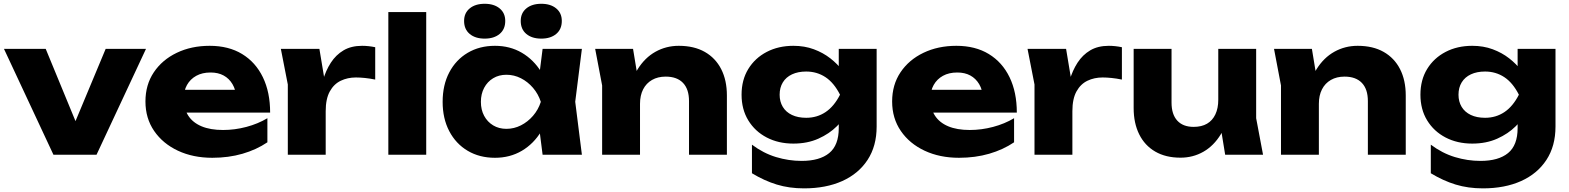

<svg xmlns="http://www.w3.org/2000/svg" viewBox="-20 -835 8467 1036"><path d="M422.2 -97 352.4 -97.6 550.2 -571.4H767.8L500.8 0H268.4L1.4 -571.4H226.6Z M1125.6 16.4Q1021.8 16.4 940.3 -21.7Q858.8 -59.8 811.8 -128.3Q764.8 -196.8 764.8 -287.6Q764.8 -377.4 809.9 -444.8Q855 -512.2 933.6 -550Q1012.2 -587.8 1111.4 -587.8Q1213.6 -587.8 1286.4 -543.5Q1359.2 -499.2 1398.4 -418.3Q1437.6 -337.4 1437.6 -227.4H930.4V-350.4H1322.8L1256 -307.4Q1252.4 -350.8 1234.3 -381.2Q1216.2 -411.6 1186.6 -427.7Q1157 -443.8 1116.2 -443.8Q1071.2 -443.8 1038.9 -425.9Q1006.6 -408 988.9 -376.4Q971.2 -344.8 971.2 -303.4Q971.2 -249.4 995.5 -211.5Q1019.8 -173.6 1067.2 -153.6Q1114.6 -133.6 1183.6 -133.6Q1246.8 -133.6 1309.4 -150.2Q1372 -166.8 1422.8 -197.2V-67.2Q1363.6 -27.2 1288.5 -5.4Q1213.4 16.4 1125.6 16.4Z M1495.4 -571.4H1703.4L1737.4 -367.2V0H1533V-379ZM2004.6 -580.2V-405.6Q1975.4 -411.6 1948.8 -414.3Q1922.2 -417 1900.4 -417Q1855.6 -417 1818.6 -399.3Q1781.6 -381.6 1759.5 -341.6Q1737.4 -301.6 1737.4 -235L1698.4 -283.4Q1706 -344.6 1721.9 -399.5Q1737.8 -454.4 1765.2 -496.7Q1792.6 -539 1833.8 -563.4Q1875 -587.8 1933.8 -587.8Q1950.8 -587.8 1968.8 -585.9Q1986.8 -584 2004.6 -580.2Z M2075.4 -770H2279.8V0H2075.4Z M2907.8 0 2881.6 -205.8 2909.4 -285.4 2881.6 -364 2907.8 -571.4H3119.8L3083.8 -286L3119.8 0ZM2955.6 -285.4Q2942 -194.6 2900.7 -126.7Q2859.4 -58.8 2795.5 -21.2Q2731.6 16.4 2650.8 16.4Q2567.2 16.4 2503.5 -21.4Q2439.8 -59.2 2404.1 -127.4Q2368.4 -195.6 2368.4 -285.4Q2368.4 -376.2 2404.1 -444.2Q2439.8 -512.2 2503.5 -550Q2567.2 -587.8 2650.8 -587.8Q2731.6 -587.8 2795.5 -550.5Q2859.4 -513.2 2901.2 -445.5Q2943 -377.8 2955.6 -285.4ZM2574.8 -285.4Q2574.8 -242.8 2592.3 -210.1Q2609.8 -177.4 2640.9 -158.6Q2672 -139.8 2712.4 -139.8Q2753.8 -139.8 2790.8 -158.6Q2827.8 -177.4 2856.1 -210.1Q2884.4 -242.8 2898.2 -285.4Q2884.4 -328 2856.1 -361Q2827.8 -394 2790.8 -412.8Q2753.8 -431.6 2712.4 -431.6Q2672 -431.6 2640.9 -412.8Q2609.8 -394 2592.3 -361Q2574.8 -328 2574.8 -285.4ZM2595.2 -626.6Q2544.8 -626.6 2514.5 -651.8Q2484.2 -677 2484.2 -722Q2484.2 -764.8 2514.5 -789.7Q2544.8 -814.6 2595.2 -814.6Q2645.6 -814.6 2675.9 -789.7Q2706.2 -764.8 2706.2 -722Q2706.2 -677 2675.9 -651.8Q2645.6 -626.6 2595.2 -626.6ZM2900.8 -626.6Q2850.4 -626.6 2820.1 -651.8Q2789.8 -677 2789.8 -722Q2789.8 -764.8 2820.1 -789.7Q2850.4 -814.6 2900.8 -814.6Q2950.8 -814.6 2981.1 -789.7Q3011.4 -764.8 3011.4 -722Q3011.4 -677 2981.1 -651.8Q2950.8 -626.6 2900.8 -626.6Z M3191.4 -571.4H3395.8L3433.4 -342.8V0H3229V-373.8ZM3642.8 -587.8Q3725.2 -587.8 3783 -554.9Q3840.8 -522 3871.5 -461.9Q3902.2 -401.8 3902.2 -319.6V0H3697.8V-289.6Q3697.8 -354 3665.3 -387.8Q3632.8 -421.6 3572 -421.6Q3529.6 -421.6 3498.3 -403.7Q3467 -385.8 3450.2 -352.9Q3433.4 -320 3433.4 -274.8L3370 -307.6Q3382 -399.2 3420.8 -461.5Q3459.6 -523.8 3517 -555.8Q3574.4 -587.8 3642.8 -587.8Z M4505.8 -143.8V-240.8L4512.6 -264.8V-405L4505.8 -425.6V-571.4H4710.2V-152.2Q4710.2 -46.8 4661.2 27.9Q4612.2 102.6 4524.4 142Q4436.6 181.4 4318.2 181.4Q4238.6 181.4 4171.3 160.8Q4104 140.2 4037.4 99.8V-54.4Q4099 -8.2 4167.3 12.5Q4235.6 33.2 4305.4 33.2Q4402.6 33.2 4454.2 -9Q4505.8 -51.2 4505.8 -143.8ZM4260.8 -60.2Q4180.4 -60.2 4117.2 -93.1Q4054 -126 4017.7 -185.4Q3981.4 -244.8 3981.4 -324Q3981.4 -403.8 4017.7 -462.9Q4054 -522 4117.2 -554.9Q4180.4 -587.8 4260.8 -587.8Q4321.2 -587.8 4371.3 -569.2Q4421.4 -550.6 4460.3 -520.2Q4499.2 -489.8 4525.8 -454.3Q4552.4 -418.8 4566.2 -383.8Q4580 -348.8 4580 -321.8Q4580 -285.2 4558.5 -240.2Q4537 -195.2 4496 -154.2Q4455 -113.2 4395.7 -86.7Q4336.4 -60.2 4260.8 -60.2ZM4330.2 -199.4Q4388.6 -199.4 4434.6 -230.2Q4480.6 -261 4512.6 -324Q4480 -388.4 4434 -418.7Q4388 -449 4330.2 -449Q4286 -449 4253.7 -433.9Q4221.4 -418.8 4204.1 -390.6Q4186.8 -362.4 4186.8 -324Q4186.8 -286.6 4203.8 -258.4Q4220.8 -230.2 4253.1 -214.8Q4285.4 -199.4 4330.2 -199.4Z M5154.6 16.4Q5050.8 16.4 4969.3 -21.7Q4887.8 -59.8 4840.8 -128.3Q4793.8 -196.8 4793.8 -287.6Q4793.8 -377.4 4838.9 -444.8Q4884 -512.2 4962.6 -550Q5041.2 -587.8 5140.4 -587.8Q5242.6 -587.8 5315.4 -543.5Q5388.2 -499.2 5427.4 -418.3Q5466.6 -337.4 5466.6 -227.4H4959.4V-350.4H5351.8L5285 -307.4Q5281.4 -350.8 5263.3 -381.2Q5245.2 -411.6 5215.6 -427.7Q5186 -443.8 5145.2 -443.8Q5100.2 -443.8 5067.9 -425.9Q5035.6 -408 5017.9 -376.4Q5000.2 -344.8 5000.2 -303.4Q5000.2 -249.4 5024.5 -211.5Q5048.8 -173.6 5096.2 -153.6Q5143.6 -133.6 5212.6 -133.6Q5275.8 -133.6 5338.4 -150.2Q5401 -166.8 5451.8 -197.2V-67.2Q5392.6 -27.2 5317.5 -5.4Q5242.4 16.4 5154.6 16.4Z M5524.4 -571.4H5732.4L5766.4 -367.2V0H5562V-379ZM6033.6 -580.2V-405.6Q6004.4 -411.6 5977.8 -414.3Q5951.2 -417 5929.4 -417Q5884.6 -417 5847.6 -399.3Q5810.6 -381.6 5788.5 -341.6Q5766.4 -301.6 5766.4 -235L5727.4 -283.4Q5735 -344.6 5750.9 -399.5Q5766.8 -454.4 5794.2 -496.7Q5821.6 -539 5862.8 -563.4Q5904 -587.8 5962.8 -587.8Q5979.8 -587.8 5997.8 -585.9Q6015.8 -584 6033.6 -580.2Z M6349.8 15.8Q6270 15.8 6213.4 -17.1Q6156.8 -50 6126.9 -110.3Q6097 -170.6 6097 -251.8V-571.4H6301.4V-281.4Q6301.4 -218 6332.3 -184.2Q6363.2 -150.4 6420.6 -150.4Q6463.6 -150.4 6492.9 -167.5Q6522.2 -184.6 6537.9 -217.7Q6553.6 -250.8 6553.6 -296.6L6616.6 -263.8Q6605.6 -173.2 6567.5 -110.7Q6529.4 -48.2 6473.3 -16.2Q6417.2 15.8 6349.8 15.8ZM6590.8 0 6553.6 -228.6V-571.4H6758V-197.2L6795.2 0Z M6854.4 -571.4H7058.8L7096.4 -342.8V0H6892V-373.8ZM7305.8 -587.8Q7388.2 -587.8 7446 -554.9Q7503.8 -522 7534.5 -461.9Q7565.2 -401.8 7565.2 -319.6V0H7360.8V-289.6Q7360.8 -354 7328.3 -387.8Q7295.8 -421.6 7235 -421.6Q7192.6 -421.6 7161.3 -403.7Q7130 -385.8 7113.2 -352.9Q7096.4 -320 7096.4 -274.8L7033 -307.6Q7045 -399.2 7083.8 -461.5Q7122.6 -523.8 7180 -555.8Q7237.4 -587.8 7305.8 -587.8Z M8168.8 -143.8V-240.8L8175.6 -264.8V-405L8168.8 -425.6V-571.4H8373.2V-152.2Q8373.2 -46.8 8324.2 27.9Q8275.2 102.6 8187.4 142Q8099.6 181.4 7981.2 181.4Q7901.6 181.4 7834.3 160.8Q7767 140.2 7700.4 99.8V-54.4Q7762 -8.2 7830.3 12.5Q7898.6 33.2 7968.4 33.2Q8065.6 33.2 8117.2 -9Q8168.8 -51.2 8168.8 -143.8ZM7923.8 -60.2Q7843.4 -60.2 7780.2 -93.1Q7717 -126 7680.7 -185.4Q7644.4 -244.8 7644.4 -324Q7644.4 -403.8 7680.7 -462.9Q7717 -522 7780.2 -554.9Q7843.4 -587.8 7923.8 -587.8Q7984.2 -587.8 8034.3 -569.2Q8084.4 -550.6 8123.3 -520.2Q8162.2 -489.8 8188.8 -454.3Q8215.4 -418.8 8229.2 -383.8Q8243 -348.8 8243 -321.8Q8243 -285.2 8221.5 -240.2Q8200 -195.2 8159 -154.2Q8118 -113.2 8058.7 -86.7Q7999.4 -60.2 7923.8 -60.2ZM7993.2 -199.4Q8051.6 -199.4 8097.6 -230.2Q8143.6 -261 8175.6 -324Q8143 -388.4 8097 -418.7Q8051 -449 7993.2 -449Q7949 -449 7916.7 -433.9Q7884.4 -418.8 7867.1 -390.6Q7849.8 -362.4 7849.8 -324Q7849.8 -286.6 7866.8 -258.4Q7883.8 -230.2 7916.1 -214.8Q7948.4 -199.4 7993.2 -199.4Z"/></svg>

Font: Unbounded
Style: Regular
Weight: 400
Designer: Luke Prowse, Jean-Baptiste Morizot, Fátima Lázaro, Florian Runge
Foundry: NaN
Version: Version 1.701;gftools[0.9.28.dev5+ged2979d]